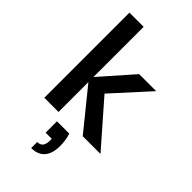

<svg xmlns="http://www.w3.org/2000/svg" viewBox="-296 -800 1148 1148"><g transform="rotate(45 278.0 -226.0)"><path d="M392 0 169 -275 368 -501H512L262 -226L263 -319L542 0ZM67 0V-720H187V0ZM224 268V217Q249 217 260.5 202Q272 187 272 157V142H220V46H324Q332 70 335 94Q338 118 338 138Q338 201 309 234.5Q280 268 224 268Z"/></g></svg>

Font: DM Sans 17pt SemiBold
Style: Regular
Weight: 600
Version: Version 4.004;gftools[0.9.30]